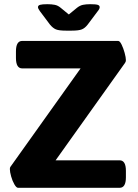

<svg xmlns="http://www.w3.org/2000/svg" viewBox="-20 -895 656 915"><path d="M66 0Q58 0 48.5 -16.5Q39 -33 33 -54.5Q27 -76 27 -89Q27 -95 29 -99L364 -569H86Q56 -569 56 -619V-650Q56 -700 86 -700H543Q551 -700 559.5 -682.5Q568 -665 574 -643Q580 -621 580 -608Q580 -600 575 -594L245 -131H550Q580 -131 580 -81V-50Q580 0 550 0ZM294 -749Q261 -749 246.5 -755Q232 -761 218 -778L170 -842Q166 -848 163.5 -852.5Q161 -857 161 -861Q161 -869 171 -872Q181 -875 206 -875Q226 -875 241 -872Q256 -869 269 -858L308 -826L347 -858Q361 -869 375.5 -872Q390 -875 410 -875Q436 -875 445.5 -872Q455 -869 455 -861Q455 -857 453 -852.5Q451 -848 446 -842L398 -778Q385 -761 370 -755Q355 -749 322 -749Z"/></svg>

Font: Asap
Style: Regular
Weight: 400
Designer: Pablo Cosgaya
Foundry: Omnibus-Type
Version: Version 3.001